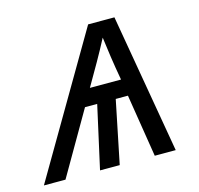

<svg xmlns="http://www.w3.org/2000/svg" viewBox="-128 -624 738 713"><g transform="rotate(-15 241.0 -267.5)"><path d="M-43.9 0 269.5 -535.2H370.6L462.9 0H382.3L343.8 -241.2H296.9L247.6 0H171.9L225.6 -241.2H178.7L39.1 0ZM214.8 -305.7H334.5Q325.7 -355 319.6 -396.5Q313.5 -438 309.1 -473.6Q286.6 -430.7 264.2 -391.4Q241.7 -352.1 214.8 -305.7Z"/></g></svg>

Font: Open Sans
Style: Italic
Weight: 400
Italic angle: -12°
Designer: Monotype Design Team
Foundry: Monotype Imaging Inc.
Version: Version 3.000; ttfautohint (v1.8.4)